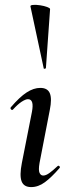

<svg xmlns="http://www.w3.org/2000/svg" viewBox="-20 -753 287 782"><path d="M107 9Q77 9 68 -14.5Q59 -38 69 -89L110 -297Q120 -349 94 -349Q84 -349 68 -338.5Q52 -328 33 -307Q29 -303 25 -307.5Q21 -312 24 -316Q60 -358 88.5 -376.5Q117 -395 144 -395Q174 -395 183 -373Q192 -351 183 -306L141 -89Q136 -60 141 -49Q146 -38 156 -38Q167 -38 181.5 -48.5Q196 -59 214 -76Q218 -80 222 -76Q226 -72 222 -68Q190 -31 163 -11Q136 9 107 9ZM158 -475 104 -727Q103 -732 115 -733Q127 -734 143.5 -731.5Q160 -729 172 -724.5Q184 -720 184 -716L167 -476Q167 -474 162.5 -473Q158 -472 158 -475Z"/></svg>

Font: Cormorant Garamond Light SemiBold
Style: Italic
Weight: 600
Italic angle: -10°
Version: Version 4.001